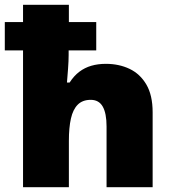

<svg xmlns="http://www.w3.org/2000/svg" viewBox="-20 -780 720 800"><path d="M267 -760V-688H381V-570H266V-550Q266 -527 263.5 -493Q261 -459 259 -436H270Q288 -464 310.5 -481Q333 -498 360.5 -506Q388 -514 421 -514Q476 -514 520 -493Q564 -472 590 -427.5Q616 -383 616 -312V0H424V-253Q424 -308 408 -336Q392 -364 358 -364Q324 -364 304 -344Q284 -324 275.5 -286Q267 -248 267 -193V0H76V-570H0V-688H76V-760Z"/></svg>

Font: Noto Sans Thai Black
Style: Regular
Weight: 900
Version: Version 2.001